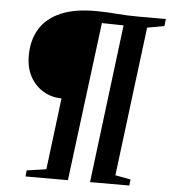

<svg xmlns="http://www.w3.org/2000/svg" viewBox="-57 -886 832 938"><g transform="rotate(5 359.5 -417.5)"><path d="M103 0 106 -30 201.5 -44 245 -395Q196.5 -395.5 156 -419.2Q115.5 -443 91.5 -486.2Q67.5 -529.5 67.5 -589Q67.5 -665.5 100.8 -720.5Q134 -775.5 201.8 -805.2Q269.5 -835 372.5 -835Q401 -835 426.8 -833.8Q452.5 -832.5 477.5 -830.5Q502.5 -828.5 530 -827.2Q557.5 -826 590 -826H719L715 -791L631.5 -776Q626 -733.5 620 -684Q614 -634.5 607 -580.2Q600 -526 593 -469.5Q586 -413 579 -356Q572 -299 565 -244.2Q558 -189.5 551.8 -138.8Q545.5 -88 540 -44L615.5 -30L612 0H419.5L516 -777L409.5 -779L311 0Z"/></g></svg>

Font: Merriweather 72pt
Style: Bold Italic
Weight: 700
Italic angle: -7.8°
Version: Version 2.101